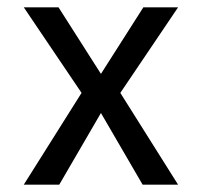

<svg xmlns="http://www.w3.org/2000/svg" viewBox="-20 -505 552 525"><path d="M203 -251 45 -485H140L256 -303L372 -485H467L309 -251L467 0H370L256 -196L142 0H45Z"/></svg>

Font: Niramit
Style: Regular
Weight: 400
Version: Version 1.000; ttfautohint (v1.6)